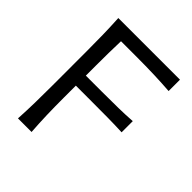

<svg xmlns="http://www.w3.org/2000/svg" viewBox="-205 -882 1014 1014"><g transform="rotate(45 302.0 -375.0)"><path d="M94.2 0Q97.7 -62.5 98.9 -120.6Q100.1 -178.7 100.1 -248V-499.5Q100.1 -569.8 98.9 -627.9Q97.7 -686 94.2 -749.5H554.7V-664.6Q502 -668.5 441.4 -670.7Q380.9 -672.9 298.8 -672.9H190.9Q189.5 -627.4 188.7 -582.8Q188 -538.1 188 -486.3V-413.1H305.7Q378.4 -413.1 431.2 -414.1Q483.9 -415 533.2 -418.5V-335Q481 -337.4 428.5 -337.9Q376 -338.4 304.7 -338.4H188V-248Q188 -178.7 189.7 -120.6Q191.4 -62.5 195.8 0Z"/></g></svg>

Font: Pinar DS2-Regular
Style: Regular
Weight: 400
Designer: Amin Abedi
Version: Version 2.000